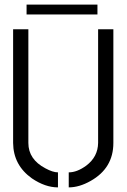

<svg xmlns="http://www.w3.org/2000/svg" viewBox="-20 -811 551 836"><path d="M95.7 -748V-791H404.3V-748ZM37.1 -188.5V-683.6H103.5V-188.5Q103.5 -117.2 177.7 -78.1Q210 -60.5 232.4 -60.5V4.9Q176.8 4.9 119.1 -34.2Q38.1 -91.8 37.1 -188.5ZM279.3 4.9V-60.5Q315.4 -60.5 355.5 -89.8Q406.2 -127.9 407.2 -188.5V-683.6H473.6V-188.5Q473.6 -79.1 375 -23.4Q325.2 4.9 279.3 4.9Z"/></svg>

Font: Post No Bills Colombo
Style: Medium
Weight: 600
Designer: Kosala Senevirathne, Siva Puranthara, Lasantha Premarathna, Tharique Azeez
Foundry: Mooniak
Version: Version 1.220 ; ttfautohint (v1.5)